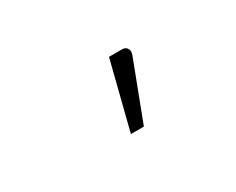

<svg xmlns="http://www.w3.org/2000/svg" viewBox="-40 -853 480 391"><g transform="rotate(-30 200.0 -657.0)"><path d="M184.5 -577 224.5 -735.5H255Q263.5 -735.5 267.2 -729.2Q271 -723 267 -713.5L215 -577Z"/></g></svg>

Font: Lato Light
Style: Regular
Weight: 300
Designer: Lukasz Dziedzic
Foundry: tyPoland Lukasz Dziedzic
Version: Version 2.007; 2014-02-27